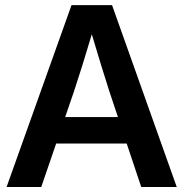

<svg xmlns="http://www.w3.org/2000/svg" viewBox="-20 -748 733 768"><path d="M6.3 0 266.1 -727.5H428.2L687 0H544.9L486.8 -173.8H204.6L145 0ZM240.7 -279.8H451.7L417.5 -382.3Q401.4 -432.6 384.5 -487.3Q367.7 -542 347.2 -610.8Q326.7 -542 309.6 -487.3Q292.5 -432.6 275.9 -382.3Z"/></svg>

Font: Inter Display SemiBold
Style: Regular
Weight: 600
Designer: Rasmus Andersson
Foundry: rsms
Version: Version 4.001;git-9221beed3